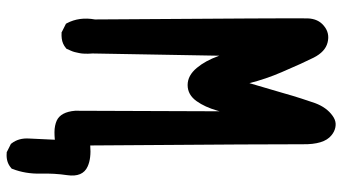

<svg xmlns="http://www.w3.org/2000/svg" viewBox="-232 -590 965 540"><g transform="rotate(90 250.0 -320.5)"><path d="M406.7 141.6 387.2 131.8 385.3 130.9 383.8 128.9Q368.2 108.9 370.1 79.6L373.5 7.3Q362.3 8.3 352.5 8.3Q342.8 8.3 334.5 6.6Q326.2 4.9 319.8 2Q295.4 -9.3 292 -49.8V-50.3V-50.8L293.5 -456.5Q292.5 -452.6 291.5 -449.2Q286.6 -432.1 280 -417.7Q273.4 -403.3 265.1 -391.6Q247.1 -366.2 219.7 -366.2Q192.9 -366.2 171.4 -392.1Q151.4 -416 138.2 -452.6Q137.7 -454.1 137.2 -455.6L130.9 -99.1Q131.3 -92.3 131.6 -85.7Q131.8 -79.1 131.3 -72.8Q130.9 -66.4 129.6 -60.5Q128.4 -54.7 127 -48.8Q125.5 -43 123 -37.6Q120.6 -32.2 118.2 -26.9L117.2 -24.9L115.7 -23.9Q109.9 -19 103.3 -16.1Q96.7 -13.2 89.1 -12.2Q81.5 -11.2 73.2 -11.7H71.3L69.8 -12.7L50.3 -22.5L47.4 -23.9L45.9 -26.4Q27.3 -61.5 35.2 -105.5Q31.2 -677.7 32.2 -703.6Q33.2 -733.4 53.2 -749.5Q73.7 -766.6 100.1 -759.8Q126 -753.4 142.6 -720.7Q149.9 -706.1 160.2 -683.6Q170.4 -661.1 183.6 -630.4Q202.6 -586.4 214.4 -540Q221.2 -563 227.8 -585.7Q234.4 -608.4 241.2 -631.3Q250 -662.6 257.6 -686Q265.1 -709.5 270.5 -724.6Q282.7 -757.3 306.2 -773.9Q311.5 -777.8 317.1 -780Q322.8 -782.2 328.4 -782.5Q334 -782.7 339.6 -781.5Q345.2 -780.3 350.6 -777.6Q356 -774.9 361.3 -770.5Q374.5 -759.8 380.6 -739.5Q386.7 -719.2 386.2 -689.9Q385.7 -635.3 389.6 -92.3Q407.7 -93.8 422.4 -92Q437 -90.3 448.7 -85Q479.5 -71.3 473.1 -27.3Q467.8 8.3 468.8 47.9Q469.7 89.8 455.6 126.5L454.6 128.9L452.6 130.4Q436 145 410.2 142.6H408.2Z"/></g></svg>

Font: NaikaiFont
Style: Bold
Weight: 700
Version: Version 1.89